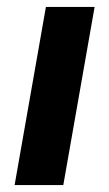

<svg xmlns="http://www.w3.org/2000/svg" viewBox="-20 -532 314 552"><path d="M22 0 112 -512H252L162 0Z"/></svg>

Font: DM Sans 12pt ExtraBold
Style: Italic
Weight: 800
Italic angle: -10°
Version: Version 4.004;gftools[0.9.30]